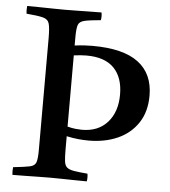

<svg xmlns="http://www.w3.org/2000/svg" viewBox="-51 -748 704 795"><g transform="rotate(5 301.0 -350.0)"><path d="M30 1Q28 -14 30 -31Q78 -36 99 -40.5Q120 -45 125 -60.5Q130 -76 130 -111V-576Q130 -618 125 -636Q120 -654 99 -659.5Q78 -665 30 -669Q28 -684 30 -701Q51 -701 80.5 -700.5Q110 -700 139 -699.5Q168 -699 187 -699Q206 -699 234 -699.5Q262 -700 291 -700.5Q320 -701 339 -701Q342 -686 339 -669Q292 -665 271 -660Q250 -655 245 -640Q240 -625 240 -589V-555Q262 -558 280.5 -559Q299 -560 314 -560Q442 -560 504.5 -513Q567 -466 567 -375Q567 -308 536 -261.5Q505 -215 452 -191.5Q399 -168 332 -168Q312 -168 290 -170Q268 -172 240 -178V-124Q240 -93 242 -75Q244 -57 253 -49Q262 -41 282 -37.5Q302 -34 339 -31Q342 -15 339 1Q319 1 290 0.5Q261 0 232.5 -0.5Q204 -1 185 -1Q166 -1 137.5 -0.5Q109 0 80.5 0.5Q52 1 30 1ZM240 -218Q259 -213 274.5 -211.5Q290 -210 300 -210Q368 -210 406.5 -253.5Q445 -297 445 -369Q445 -440 407 -479Q369 -518 293 -518Q270 -518 240 -514Z"/></g></svg>

Font: Tiro Devanagari Sanskrit
Style: Regular
Weight: 400
Designer: Devanagari: John Hudson & Fiona Ross. Latin: John Hudson.
Foundry: Tiro Typeworks Ltd.
Version: Version 1.52